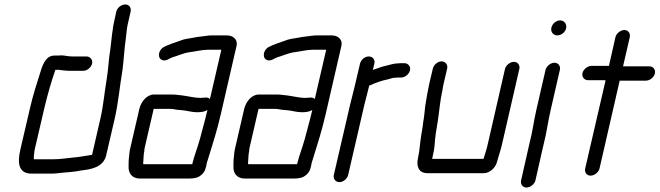

<svg xmlns="http://www.w3.org/2000/svg" viewBox="-20 -760 2944 857"><path d="M366 -508H302C283 -508 269 -513 251 -513C247 -512 243 -512 238 -512H223C183 -512 169 -468 158 -431C142 -381 128 -337 115 -282L71 -93C57 -33 62 15 121 15H201C211 15 221 15 230 14C266 9 306 9 341 1C390 -4 442 -15 454 -67L491 -226C509 -304 514 -374 527 -449C533 -497 535 -545 542 -591C545 -613 545 -629 550 -651L563 -708C567 -725 557 -740 539 -740C521 -740 503 -725 499 -708L487 -652C485 -643 484 -634 483 -626L480 -606C477 -583 476 -566 473 -544C465 -498 464 -453 456 -405C446 -348 442 -289 427 -226L391 -69C363 -65 336 -59 308 -57C276 -54 249 -49 215 -49H131C131 -50 132 -51 131 -52C131 -61 131 -68 133 -78C133 -83 134 -88 135 -93L179 -282C193 -341 209 -395 227 -448C232 -448 237 -448 241 -449C242 -449 242 -449 243 -448C255 -447 274 -444 288 -444H352C369 -444 387 -459 391 -476C395 -493 383 -508 366 -508Z M906 -269 902 -253C894 -218 881 -174 873 -142C861 -98 848 -69 838 -27H620C619 -28 620 -30 619 -32C621 -48 620 -68 624 -85C624 -90 625 -96 626 -101L666 -274H738C743 -274 748 -274 753 -273L771 -270C778 -269 785 -269 794 -268C817 -266 836 -259 859 -259C877 -259 893 -261 906 -269ZM874 -323C848 -323 819 -331 794 -334L776 -336C768 -337 760 -338 753 -338H666C637 -338 610 -308 602 -274L562 -101C560 -94 559 -87 558 -80L556 -60C554 -48 554 -30 554 -19C552 13 569 37 605 37H815C830 37 838 37 852 34C870 32 893 12 897 -7C900 -14 901 -21 902 -27C903 -32 904 -38 907 -45C927 -109 950 -181 966 -252L1036 -556C1042 -582 1022 -602 993 -602H923C916 -602 908 -601 901 -600C882 -597 862 -596 845 -592C822 -588 800 -586 780 -577C755 -568 734 -562 711 -550C684 -535 682 -497 707 -491C724 -487 736 -500 749 -504C774 -511 798 -523 826 -527C853 -530 881 -538 908 -538H968L917 -318C906 -329 893 -323 874 -323Z M1374 -269 1370 -253C1362 -218 1349 -174 1341 -142C1329 -98 1316 -69 1306 -27H1088C1087 -28 1088 -30 1087 -32C1089 -48 1088 -68 1092 -85C1092 -90 1093 -96 1094 -101L1134 -274H1206C1211 -274 1216 -274 1221 -273L1239 -270C1246 -269 1253 -269 1262 -268C1285 -266 1304 -259 1327 -259C1345 -259 1361 -261 1374 -269ZM1342 -323C1316 -323 1287 -331 1262 -334L1244 -336C1236 -337 1228 -338 1221 -338H1134C1105 -338 1078 -308 1070 -274L1030 -101C1028 -94 1027 -87 1026 -80L1024 -60C1022 -48 1022 -30 1022 -19C1020 13 1037 37 1073 37H1283C1298 37 1306 37 1320 34C1338 32 1361 12 1365 -7C1368 -14 1369 -21 1370 -27C1371 -32 1372 -38 1375 -45C1395 -109 1418 -181 1434 -252L1504 -556C1510 -582 1490 -602 1461 -602H1391C1384 -602 1376 -601 1369 -600C1350 -597 1330 -596 1313 -592C1290 -588 1268 -586 1248 -577C1223 -568 1202 -562 1179 -550C1152 -535 1150 -497 1175 -491C1192 -487 1204 -500 1217 -504C1242 -511 1266 -523 1294 -527C1321 -530 1349 -538 1376 -538H1436L1385 -318C1374 -329 1361 -323 1342 -323Z M1587 -476 1563 -374C1558 -351 1549 -320 1543 -294L1470 21C1466 38 1478 53 1495 53C1512 53 1530 38 1534 21L1607 -295C1613 -320 1622 -351 1627 -374L1628 -378C1631 -379 1634 -380 1636 -381C1658 -391 1686 -401 1712 -406L1733 -412C1738 -413 1742 -413 1745 -413C1750 -414 1756 -414 1761 -414H1771C1788 -414 1806 -429 1810 -446C1814 -463 1802 -478 1785 -478H1775C1768 -478 1762 -478 1756 -477C1749 -477 1741 -476 1732 -474C1715 -469 1702 -467 1685 -462L1656 -452C1652 -451 1647 -449 1644 -448L1651 -476C1655 -493 1644 -508 1626 -508C1608 -508 1591 -493 1587 -476Z M1912 -454 1896 -386C1889 -354 1883 -319 1878 -287C1876 -269 1873 -234 1869 -215C1868 -206 1867 -196 1865 -185L1860 -155C1854 -120 1854 -92 1846 -56C1837 -17 1849 13 1888 13H2139C2165 13 2192 -10 2199 -39C2205 -63 2215 -89 2221 -117L2298 -452C2302 -469 2291 -484 2274 -484C2257 -484 2238 -469 2234 -452L2157 -116C2153 -97 2146 -76 2141 -60C2140 -57 2140 -54 2138 -51H1909L1910 -56C1915 -77 1919 -97 1920 -115C1922 -147 1928 -186 1934 -219C1941 -264 1944 -310 1955 -358C1956 -367 1958 -377 1960 -386L1976 -454C1980 -471 1968 -486 1951 -486C1934 -486 1916 -471 1912 -454Z M2415 -448 2373 -265C2362 -217 2357 -171 2344 -123L2306 45C2302 62 2313 77 2330 77C2347 77 2366 62 2370 45L2398 -79L2408 -122C2420 -168 2426 -218 2437 -265L2479 -448C2483 -465 2472 -480 2455 -480C2438 -480 2419 -465 2415 -448ZM2441 -636C2437 -617 2450 -602 2468 -602C2485 -602 2503 -616 2507 -634C2511 -653 2498 -669 2480 -669C2462 -669 2445 -654 2441 -636Z M2727 -594 2698 -466H2620C2603 -466 2584 -451 2580 -434C2576 -417 2588 -402 2605 -402H2677C2679 -402 2681 -402 2683 -401L2592 -8C2588 9 2599 24 2616 24C2633 24 2652 9 2656 -8L2746 -400H2863C2880 -400 2899 -414 2903 -432C2907 -450 2895 -464 2878 -464H2761L2791 -594C2795 -611 2784 -626 2767 -626C2750 -626 2731 -611 2727 -594Z"/></svg>

Font: Electronic
Style: SeBdIt
Weight: 600
Version: Version 1.011